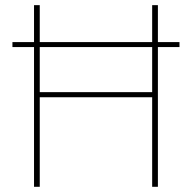

<svg xmlns="http://www.w3.org/2000/svg" viewBox="-20 -718 738 738"><path d="M110.8 0V-537.1H27.8V-556.2H110.8V-698.2H132.8V-556.2H564.9V-698.2H586.9V-556.2H669.9V-537.1H586.9V0H564.9V-344.2H132.8V0ZM132.8 -363.8H564.9V-537.1H132.8Z"/></svg>

Font: Anuphan Thin
Style: Regular
Weight: 250
Designer: Mike Abbink, Paul van der Laan, Pieter van Rosmalen, Mint Tantisuwanna
Foundry: Bold Monday; Cadson Demak
Version: Version 3.002;hotconv 1.0.109;makeotfexe 2.5.65596